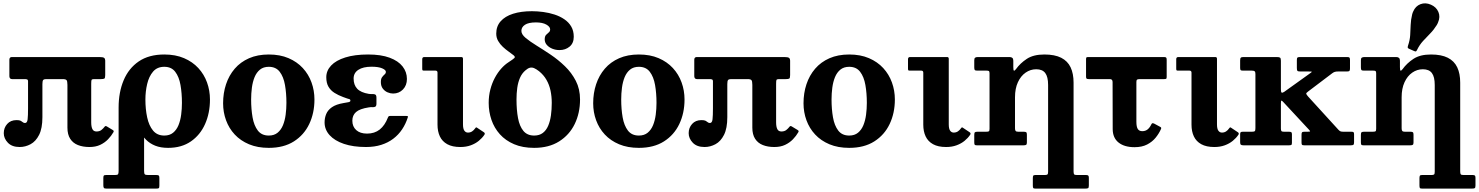

<svg xmlns="http://www.w3.org/2000/svg" viewBox="-20 -856 8712 1131"><path d="M599.8 -499.5Q599.8 -509.5 593.8 -514.7Q587.8 -520 565.8 -520H49.7Q42.7 -520 39 -516Q35.2 -512 35.2 -504.5V-407Q35.2 -399.5 39.2 -394.7Q43.2 -390 50.7 -390H128.2Q135.2 -390 140.2 -387.7Q145.2 -385.5 145.2 -378V-218.5Q145.2 -174.5 142.7 -153Q140.3 -131.5 127.3 -131.5Q119.5 -131.5 114.8 -135.8Q110 -140 102.3 -144.3Q94.5 -148.5 77.7 -148.5Q42.7 -148.5 22.5 -125.9Q2.2 -103.3 2.2 -71.5Q2.2 -40.5 26.4 -15.3Q50.5 10 95.8 10Q129.3 10 160 -6.5Q190.8 -23 210.3 -61.5Q229.8 -100 229.8 -166V-360.5Q229.8 -379 234.3 -384.5Q238.8 -390 250.8 -390H349.7Q366.5 -390 371.9 -384Q377.2 -378 377.2 -356V-104Q377.2 -63.8 393.5 -38.5Q409.7 -13.2 439 -1.6Q468.3 10 506.8 10Q543.3 10 570.1 -2.6Q597 -15.3 616.4 -35.4Q635.8 -55.5 648.3 -77.5Q650.8 -82 649.5 -84.9Q648.3 -87.8 642.8 -91L609.8 -111Q605.8 -113.5 602.4 -113.5Q599 -113.5 595.8 -109Q587.8 -98.5 576.9 -90Q566 -81.5 548.3 -81.5Q531.3 -81.5 524.3 -95.5Q517.3 -109.5 517.3 -135.5V-362Q517.3 -379.5 519.3 -384.7Q521.3 -390 533.3 -390H573.3Q589.3 -390 594.5 -393Q599.8 -396 599.8 -413.5Z M828.8 150.5V-259L678.7 -222.5V150.2Q678.7 165.7 675.4 170.4Q672 175 656.7 175H604.7Q594 175 591.4 178.6Q588.7 182.2 588.7 193V235Q588.7 246.8 592 250.9Q595.2 255 607.7 255H898.8Q911.8 255 915.3 252.4Q918.8 249.8 918.8 236.8V192.5Q918.8 181.2 915.4 178.1Q912 175 901.3 175H852.8Q836.8 175 832.8 170.6Q828.8 166.2 828.8 150.5ZM836.5 -270Q836.5 -317 846.9 -361.2Q857.3 -405.5 881.5 -434Q905.8 -462.5 947.8 -462.5Q989.8 -462.5 1012.2 -433.1Q1034.7 -403.7 1043.2 -355.4Q1051.7 -307 1051.7 -250Q1051.7 -214.8 1047.2 -180.5Q1042.7 -146.3 1031.4 -118.5Q1020 -90.8 999.6 -74.1Q979.3 -57.5 947.8 -57.5Q905.8 -57.5 881.5 -86.9Q857.3 -116.3 846.9 -164.6Q836.5 -213 836.5 -270ZM678.7 -222.5Q678.7 -204.5 686.5 -196.1Q694.2 -187.8 706.6 -184.3Q719 -180.8 733.4 -178.3Q747.8 -175.8 761.5 -169.9Q775.3 -164 785 -150.5Q791.3 -116 804.6 -85.8Q818 -55.5 840.3 -33Q862.5 -10.5 894.6 2.3Q926.8 15 970.3 15Q1049.5 15 1104.5 -23Q1159.5 -61 1188.1 -125.5Q1216.8 -190 1216.8 -270Q1216.8 -322.5 1199.5 -370.3Q1182.3 -418 1148.3 -455Q1114.3 -492 1064 -513.5Q1013.8 -535 947.8 -535Q857.3 -535 797.6 -494.4Q738 -453.8 708.4 -383.1Q678.7 -312.5 678.7 -222.5Z M1459.3 -270Q1459.3 -305.2 1463.8 -339.5Q1468.3 -373.7 1479.6 -401.5Q1491 -429.2 1511.4 -445.9Q1531.8 -462.5 1563.3 -462.5Q1605.3 -462.5 1627.7 -433.1Q1650.2 -403.7 1658.7 -355.4Q1667.2 -307 1667.2 -250Q1667.2 -214.8 1662.7 -180.5Q1658.2 -146.3 1646.9 -118.5Q1635.5 -90.8 1615.1 -74.1Q1594.8 -57.5 1563.3 -57.5Q1521.3 -57.5 1498.8 -86.9Q1476.3 -116.3 1467.8 -164.6Q1459.3 -213 1459.3 -270ZM1294.2 -247.5Q1294.2 -195 1311.5 -147.6Q1328.7 -100.2 1362.7 -63.7Q1396.7 -27.2 1447 -6.1Q1497.3 15 1563.3 15Q1651.3 15 1711.1 -23Q1771 -61 1801.6 -125.5Q1832.3 -190 1832.3 -270Q1832.3 -322.5 1815 -370.3Q1797.8 -418 1763.8 -455Q1729.8 -492 1679.5 -513.5Q1629.3 -535 1563.3 -535Q1497.3 -535 1447 -512.9Q1396.7 -490.8 1362.7 -451.3Q1328.7 -411.7 1311.5 -359.6Q1294.2 -307.5 1294.2 -247.5Z M2142 -69Q2101.5 -69 2078.5 -89.6Q2055.5 -110.3 2055.5 -145Q2055.5 -176.8 2077.3 -196Q2099 -215.2 2152.5 -223.5Q2164 -225.5 2174.3 -224.7Q2184.5 -224 2191 -227.7Q2197.5 -231.5 2197.5 -246V-280Q2197.5 -295 2191 -298.8Q2184.5 -302.5 2174.3 -302Q2164 -301.5 2152.5 -303Q2105.3 -310.8 2084.1 -333.3Q2063 -355.7 2063 -393.5Q2063 -426.5 2090.9 -444.7Q2118.8 -463 2168.5 -463L2148.5 -535Q2069.3 -535 2014.1 -517.6Q1959 -500.3 1930.5 -470Q1902 -439.7 1902 -401Q1902 -367 1915 -345Q1928 -323 1950.3 -309Q1972.5 -295 2001 -284.5Q2030.5 -273.5 2037.3 -272.2Q2044 -271 2044 -262.5Q2044 -256.5 2032.3 -254Q2020.5 -251.5 2004 -249Q1959.5 -241.5 1935.3 -224.5Q1911 -207.5 1901.5 -184.2Q1892 -161 1892 -135Q1892 -92.5 1921.6 -59.8Q1951.3 -27 2005.9 -8.5Q2060.5 10 2136 10ZM2377 -391Q2377 -432 2351.5 -464.6Q2326 -497.2 2275.3 -516.1Q2224.5 -535 2148.5 -535L2168.5 -463Q2209.3 -463 2231.1 -453.5Q2253 -444 2253 -433Q2253 -424 2245.6 -417.7Q2238.3 -411.5 2230.9 -401.7Q2223.5 -392 2223.5 -372.7Q2223.5 -349.2 2234.9 -334.2Q2246.3 -319.2 2262.9 -312.1Q2279.5 -305 2295.5 -305Q2330.5 -305 2353.8 -329.1Q2377 -353.2 2377 -391ZM2142 -69 2136 10Q2185.8 10 2225.9 -2.8Q2266 -15.5 2296.6 -38.8Q2327.3 -62 2348.6 -94Q2370 -126 2382 -164Q2384 -169.5 2382.3 -171.2Q2380.5 -173 2372.5 -173H2279Q2272 -173 2269.5 -170.8Q2267 -168.5 2265 -163.5Q2247 -117 2216.8 -93Q2186.5 -69 2142 -69Z M2545.2 -440Q2557.2 -440 2557.2 -428V-121.5Q2557.2 -82 2571.1 -52.5Q2585 -23 2614.8 -6.5Q2644.5 10 2691.8 10Q2725.8 10 2753 0Q2780.3 -10 2800.4 -26.4Q2820.5 -42.8 2833.5 -62.3Q2836.5 -66.8 2835.4 -70.6Q2834.3 -74.5 2830.3 -77L2790.5 -103.5Q2787 -106.3 2784.6 -105.5Q2782.3 -104.8 2779 -100Q2771.3 -88.8 2760.8 -81.9Q2750.3 -75 2736.5 -75Q2723.3 -75 2715.3 -86.3Q2707.3 -97.5 2707.3 -123.5V-509.5Q2707.3 -520 2697.8 -520H2479.2Q2467.2 -520 2467.2 -507V-452Q2467.2 -444 2469 -442Q2470.7 -440 2477.7 -440Z M3022.5 -270Q3022.5 -306 3027 -338.5Q3031.5 -371 3043 -397.6Q3054.5 -424.2 3075.8 -442Q3089.5 -454 3101.5 -457Q3113.5 -460 3126.3 -454.6Q3139 -449.2 3155.3 -436.5Q3182.5 -414.5 3199 -385.7Q3215.5 -357 3222.9 -322.5Q3230.2 -288 3230.2 -250Q3230.2 -211 3225.4 -176.3Q3220.5 -141.5 3209 -114.8Q3197.5 -88 3177.4 -72.8Q3157.3 -57.5 3126.5 -57.5Q3085.8 -57.5 3063.1 -84.9Q3040.5 -112.3 3031.5 -160.1Q3022.5 -208 3022.5 -270ZM3220.7 -683Q3220.7 -671.5 3212.7 -665.2Q3204.7 -659 3196.7 -650.5Q3188.7 -642 3188.7 -624Q3188.7 -605.5 3201.3 -591.2Q3213.8 -577 3233.6 -569Q3253.5 -561 3275.8 -561Q3310.8 -561 3335.3 -581.4Q3359.8 -601.7 3359.8 -639.5Q3359.8 -674.5 3344.8 -699.9Q3329.8 -725.3 3304.1 -742.6Q3278.5 -760 3246.5 -770.4Q3214.5 -780.8 3180.1 -785.4Q3145.8 -790 3113.3 -790Q3049.5 -790 3002.2 -775Q2955 -760 2929.1 -730.6Q2903.2 -701.3 2903.2 -658Q2903.2 -634 2914.4 -614.7Q2925.5 -595.5 2942 -580.1Q2958.5 -564.7 2975.6 -552.6Q2992.7 -540.5 3005.2 -530.5Q3016.7 -521 3010.2 -514.4Q3003.7 -507.7 2975.7 -489.5Q2953 -475 2932.1 -451.5Q2911.2 -428 2894.7 -397.1Q2878.2 -366.3 2868.5 -329Q2858.7 -291.8 2858.7 -250Q2858.7 -197.5 2875.1 -149.7Q2891.5 -102 2924.7 -65Q2958 -28 3008.3 -6.5Q3058.5 15 3126.5 15Q3213.3 15 3273.6 -23Q3334 -61 3365.4 -125.5Q3396.8 -190 3396.8 -270Q3396.8 -331.5 3371.9 -379.8Q3347 -428 3307.6 -466Q3268.3 -504 3224 -533.8Q3179.8 -563.5 3140.4 -587.8Q3101 -612 3076.1 -632.9Q3051.3 -653.7 3051.3 -674Q3051.3 -696.2 3072.4 -710.1Q3093.5 -724 3136.8 -724Q3175.8 -724 3198.3 -711.2Q3220.7 -698.5 3220.7 -683Z M3639.3 -270Q3639.3 -305.2 3643.8 -339.5Q3648.3 -373.7 3659.6 -401.5Q3671 -429.2 3691.4 -445.9Q3711.8 -462.5 3743.3 -462.5Q3785.3 -462.5 3807.7 -433.1Q3830.2 -403.7 3838.7 -355.4Q3847.2 -307 3847.2 -250Q3847.2 -214.8 3842.7 -180.5Q3838.2 -146.3 3826.9 -118.5Q3815.5 -90.8 3795.1 -74.1Q3774.8 -57.5 3743.3 -57.5Q3701.3 -57.5 3678.8 -86.9Q3656.3 -116.3 3647.8 -164.6Q3639.3 -213 3639.3 -270ZM3474.2 -247.5Q3474.2 -195 3491.5 -147.6Q3508.7 -100.2 3542.7 -63.7Q3576.7 -27.2 3627 -6.1Q3677.3 15 3743.3 15Q3831.3 15 3891.1 -23Q3951 -61 3981.6 -125.5Q4012.3 -190 4012.3 -270Q4012.3 -322.5 3995 -370.3Q3977.8 -418 3943.8 -455Q3909.8 -492 3859.5 -513.5Q3809.3 -535 3743.3 -535Q3677.3 -535 3627 -512.9Q3576.7 -490.8 3542.7 -451.3Q3508.7 -411.7 3491.5 -359.6Q3474.2 -307.5 3474.2 -247.5Z M4634.3 -499.5Q4634.3 -509.5 4628.3 -514.7Q4622.3 -520 4600.3 -520H4084.2Q4077.2 -520 4073.5 -516Q4069.7 -512 4069.7 -504.5V-407Q4069.7 -399.5 4073.7 -394.7Q4077.7 -390 4085.2 -390H4162.7Q4169.7 -390 4174.7 -387.7Q4179.7 -385.5 4179.7 -378V-218.5Q4179.7 -174.5 4177.2 -153Q4174.8 -131.5 4161.8 -131.5Q4154 -131.5 4149.3 -135.8Q4144.5 -140 4136.8 -144.3Q4129 -148.5 4112.2 -148.5Q4077.2 -148.5 4057 -125.9Q4036.7 -103.3 4036.7 -71.5Q4036.7 -40.5 4060.9 -15.3Q4085 10 4130.3 10Q4163.8 10 4194.5 -6.5Q4225.3 -23 4244.8 -61.5Q4264.3 -100 4264.3 -166V-360.5Q4264.3 -379 4268.8 -384.5Q4273.3 -390 4285.3 -390H4384.2Q4401 -390 4406.4 -384Q4411.7 -378 4411.7 -356V-104Q4411.7 -63.8 4428 -38.5Q4444.2 -13.2 4473.5 -1.6Q4502.8 10 4541.3 10Q4577.8 10 4604.6 -2.6Q4631.5 -15.3 4650.9 -35.4Q4670.3 -55.5 4682.8 -77.5Q4685.3 -82 4684 -84.9Q4682.8 -87.8 4677.3 -91L4644.3 -111Q4640.3 -113.5 4636.9 -113.5Q4633.5 -113.5 4630.3 -109Q4622.3 -98.5 4611.4 -90Q4600.5 -81.5 4582.8 -81.5Q4565.8 -81.5 4558.8 -95.5Q4551.8 -109.5 4551.8 -135.5V-362Q4551.8 -379.5 4553.8 -384.7Q4555.8 -390 4567.8 -390H4607.8Q4623.8 -390 4629 -393Q4634.3 -396 4634.3 -413.5Z M4878.3 -270Q4878.3 -305.2 4882.8 -339.5Q4887.3 -373.7 4898.6 -401.5Q4910 -429.2 4930.4 -445.9Q4950.8 -462.5 4982.3 -462.5Q5024.3 -462.5 5046.7 -433.1Q5069.2 -403.7 5077.7 -355.4Q5086.2 -307 5086.2 -250Q5086.2 -214.8 5081.7 -180.5Q5077.2 -146.3 5065.9 -118.5Q5054.5 -90.8 5034.1 -74.1Q5013.8 -57.5 4982.3 -57.5Q4940.3 -57.5 4917.8 -86.9Q4895.3 -116.3 4886.8 -164.6Q4878.3 -213 4878.3 -270ZM4713.2 -247.5Q4713.2 -195 4730.5 -147.6Q4747.7 -100.2 4781.7 -63.7Q4815.7 -27.2 4866 -6.1Q4916.3 15 4982.3 15Q5070.3 15 5130.1 -23Q5190 -61 5220.6 -125.5Q5251.3 -190 5251.3 -270Q5251.3 -322.5 5234 -370.3Q5216.8 -418 5182.8 -455Q5148.8 -492 5098.5 -513.5Q5048.3 -535 4982.3 -535Q4916.3 -535 4866 -512.9Q4815.7 -490.8 4781.7 -451.3Q4747.7 -411.7 4730.5 -359.6Q4713.2 -307.5 4713.2 -247.5Z M5406.7 -440Q5418.7 -440 5418.7 -428V-121.5Q5418.7 -82 5432.6 -52.5Q5446.5 -23 5476.3 -6.5Q5506 10 5553.3 10Q5587.3 10 5614.5 0Q5641.8 -10 5661.9 -26.4Q5682 -42.8 5695 -62.3Q5698 -66.8 5696.9 -70.6Q5695.8 -74.5 5691.8 -77L5652 -103.5Q5648.5 -106.3 5646.1 -105.5Q5643.8 -104.8 5640.5 -100Q5632.8 -88.8 5622.3 -81.9Q5611.8 -75 5598 -75Q5584.8 -75 5576.8 -86.3Q5568.8 -97.5 5568.8 -123.5V-509.5Q5568.8 -520 5559.3 -520H5340.7Q5328.7 -520 5328.7 -507V-452Q5328.7 -444 5330.5 -442Q5332.2 -440 5339.2 -440Z M5791.5 -440Q5802 -440 5805.5 -437.4Q5809 -434.7 5809 -424.2V-97.5Q5809 -85 5804.9 -82.5Q5800.7 -80 5788 -80H5738Q5726.7 -80 5722.9 -76.8Q5719 -73.5 5719 -61.5V-18.3Q5719 -7.5 5721.4 -3.8Q5723.7 0 5734 0H6009.5Q6019.8 0 6024.4 -2.9Q6029 -5.7 6029 -16.8V-62.3Q6029 -74 6025 -77Q6021 -80 6010.3 -80H5978.5Q5966.8 -80 5962.9 -84.4Q5959 -88.8 5959 -100V-283Q5959 -334.5 5976 -371.5Q5993 -408.5 6021.5 -428.2Q6050 -448 6084 -448Q6120.5 -448 6137.2 -425.7Q6154 -403.5 6154 -355.5V155.5Q6154 168.5 6150.1 171.7Q6146.2 175 6133.5 175H6078.2Q6068.5 175 6066.2 179.6Q6064 184.2 6064 193.7V235.8Q6064 246.8 6066.2 250.9Q6068.5 255 6079.5 255H6371.8Q6384.8 255 6389.4 252.4Q6394 249.8 6394 236.5V191.7Q6394 182.2 6390.9 178.6Q6387.8 175 6378.5 175H6325Q6310.8 175 6307.4 171Q6304 167 6304 153V-369Q6304 -422.5 6286.5 -459.5Q6269 -496.5 6231 -515.8Q6193 -535 6132 -535Q6067.8 -535 6028.8 -509.4Q5989.8 -483.8 5964.3 -448.3Q5956.5 -438.3 5952.8 -439.9Q5949 -441.5 5949 -460.5V-498.7Q5949 -510.3 5943.1 -515.1Q5937.3 -520 5927.3 -520H5740.3Q5729.7 -520 5724.4 -516.4Q5719 -512.7 5719 -501V-459Q5719 -447.5 5722 -443.7Q5725 -440 5736.7 -440Z M6819 -96.2Q6821.5 -101.7 6819.5 -104.6Q6817.5 -107.5 6811 -110.5L6779 -127.8Q6772.8 -130.5 6769 -130.3Q6765.3 -130 6762.3 -123.8Q6752.5 -103.3 6739.6 -93.3Q6726.8 -83.3 6709 -83.3Q6690.5 -83.3 6682.3 -96.1Q6674 -109 6674 -138.8V-373.5Q6674 -385 6679 -387.5Q6684 -390 6694.5 -390H6836Q6845 -390 6848.8 -391.7Q6852.5 -393.5 6852.5 -402.5V-503.5Q6852.5 -514 6849.3 -517Q6846 -520 6836 -520H6392.5Q6383 -520 6380.3 -518.2Q6377.5 -516.5 6377.5 -507V-405Q6377.5 -395 6381 -392.5Q6384.5 -390 6395 -390H6517.8Q6533.8 -390 6533.8 -373L6534.5 -95.5Q6534.8 -43.7 6569 -16.4Q6603.3 11 6663 11Q6707 11 6737.5 -4.9Q6768 -20.8 6787.9 -45.5Q6807.8 -70.2 6819 -96.2Z M6986.7 -440Q6998.7 -440 6998.7 -428V-121.5Q6998.7 -82 7012.6 -52.5Q7026.5 -23 7056.3 -6.5Q7086 10 7133.3 10Q7167.3 10 7194.5 0Q7221.8 -10 7241.9 -26.4Q7262 -42.8 7275 -62.3Q7278 -66.8 7276.9 -70.6Q7275.8 -74.5 7271.8 -77L7232 -103.5Q7228.5 -106.3 7226.1 -105.5Q7223.8 -104.8 7220.5 -100Q7212.8 -88.8 7202.3 -81.9Q7191.8 -75 7178 -75Q7164.8 -75 7156.8 -86.3Q7148.8 -97.5 7148.8 -123.5V-509.5Q7148.8 -520 7139.3 -520H6920.7Q6908.7 -520 6908.7 -507V-452Q6908.7 -444 6910.5 -442Q6912.2 -440 6919.2 -440Z M7353.7 -440Q7366 -440 7370.6 -436.2Q7375.2 -432.5 7375.2 -420V-101.5Q7375.2 -87.5 7371.7 -83.8Q7368.2 -80 7354.2 -80H7301.8Q7292 -80 7288.6 -77.3Q7285.2 -74.5 7285.2 -65V-17.5Q7285.2 -7.2 7289.5 -3.6Q7293.8 0 7304.8 0H7572.3Q7582.8 0 7586.5 -2.3Q7590.3 -4.5 7590.3 -14.5V-65.5Q7590.3 -74.8 7586 -77.4Q7581.8 -80 7572.8 -80H7543.8Q7531.3 -80 7528.3 -84.1Q7525.3 -88.3 7525.3 -99.5V-246.5Q7525.3 -264.2 7528.9 -263.4Q7532.5 -262.5 7539.8 -254.5L7689.8 -93Q7696.5 -85.8 7697.3 -82.9Q7698 -80 7681.5 -80H7664.8Q7653 -80 7649.9 -76.8Q7646.8 -73.5 7646.8 -61.8V-17Q7646.8 -6.2 7649.6 -3.1Q7652.5 0 7663.3 0H7936.3Q7948.5 0 7952.4 -3.1Q7956.3 -6.2 7956.3 -18.5V-65.3Q7956.3 -74.8 7953 -77.4Q7949.8 -80 7940.3 -80H7893.8Q7880.5 -80 7875.1 -82.8Q7869.8 -85.5 7863.8 -92L7685.5 -287.5Q7675.3 -299.2 7674.5 -303.9Q7673.8 -308.5 7686.3 -317.5L7827.3 -424.2Q7834.8 -430 7842.3 -432.5Q7849.8 -435 7863.8 -435H7915.3Q7926.3 -435 7929.3 -438.7Q7932.3 -442.5 7932.3 -453.2V-502Q7932.3 -513 7929.4 -516.5Q7926.5 -520 7915.8 -520H7637.3Q7626.8 -520 7623 -517Q7619.3 -514 7619.3 -502.5V-455.5Q7619.3 -442.2 7622.6 -438.6Q7626 -435 7639 -435H7683.3Q7708.5 -435 7707.6 -432.9Q7706.8 -430.7 7692.8 -421L7545.3 -315.3Q7535.3 -308.5 7530.3 -310.3Q7525.3 -312 7525.3 -329.8V-498.7Q7525.3 -513.5 7519.6 -516.8Q7514 -520 7499.8 -520H7304.8Q7293 -520 7289.1 -516.1Q7285.2 -512.2 7285.2 -500V-457Q7285.2 -446.5 7287.9 -443.2Q7290.5 -440 7302 -440Z M8069 -440Q8079.5 -440 8083 -437.4Q8086.5 -434.7 8086.5 -424.2V-97.5Q8086.5 -85 8082.4 -82.5Q8078.2 -80 8065.5 -80H8015.5Q8004.2 -80 8000.4 -76.8Q7996.5 -73.5 7996.5 -61.5V-18.3Q7996.5 -7.5 7998.9 -3.8Q8001.2 0 8011.5 0H8287Q8297.3 0 8301.9 -2.9Q8306.5 -5.7 8306.5 -16.8V-62.3Q8306.5 -74 8302.5 -77Q8298.5 -80 8287.8 -80H8256Q8244.3 -80 8240.4 -84.4Q8236.5 -88.8 8236.5 -100V-283Q8236.5 -334.5 8253.5 -371.5Q8270.5 -408.5 8299 -428.2Q8327.5 -448 8361.5 -448Q8398 -448 8414.7 -425.7Q8431.5 -403.5 8431.5 -355.5V155.5Q8431.5 168.5 8427.6 171.7Q8423.7 175 8411 175H8355.7Q8346 175 8343.7 179.6Q8341.5 184.2 8341.5 193.7V235.8Q8341.5 246.8 8343.7 250.9Q8346 255 8357 255H8649.3Q8662.3 255 8666.9 252.4Q8671.5 249.8 8671.5 236.5V191.7Q8671.5 182.2 8668.4 178.6Q8665.3 175 8656 175H8602.5Q8588.3 175 8584.9 171Q8581.5 167 8581.5 153V-369Q8581.5 -422.5 8564 -459.5Q8546.5 -496.5 8508.5 -515.8Q8470.5 -535 8409.5 -535Q8345.3 -535 8306.3 -509.4Q8267.3 -483.8 8241.8 -448.3Q8234 -438.3 8230.3 -439.9Q8226.5 -441.5 8226.5 -460.5V-498.7Q8226.5 -510.3 8220.6 -515.1Q8214.8 -520 8204.8 -520H8017.8Q8007.2 -520 8001.9 -516.4Q7996.5 -512.7 7996.5 -501V-459Q7996.5 -447.5 7999.5 -443.7Q8002.5 -440 8014.2 -440ZM8443.5 -708.5Q8446.3 -713 8448 -716.9Q8449.8 -720.7 8451.3 -724.7Q8465.3 -756.7 8453 -785.7Q8440.8 -814.7 8408.8 -828.5Q8376.7 -842.5 8347.5 -831.4Q8318.2 -820.3 8304.5 -788Q8302.7 -784 8301.2 -780.2Q8299.7 -776.5 8298.5 -771.2Q8290.7 -739.3 8289.7 -709.1Q8288.7 -679 8286.9 -649Q8285 -619 8274.2 -587.5Q8272 -580.7 8272.4 -576.2Q8272.7 -571.7 8280.5 -568.5L8309.8 -555.5Q8317.5 -552.2 8320.4 -553.1Q8323.3 -554 8327 -561.2Q8342 -592 8362.5 -614.4Q8383 -636.7 8404.4 -658.4Q8425.8 -680 8443.5 -708.5Z"/></svg>

Font: Besley
Style: Regular
Weight: 400
Designer: Owen Earl
Foundry: indestructible type*
Version: Version 4.000